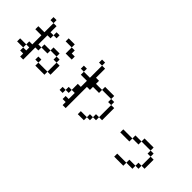

<svg xmlns="http://www.w3.org/2000/svg" viewBox="102 -1773 2797 2797"><g transform="rotate(45 1500.0 -374.5)"><path d="M312.5 -687.5H250V-750H312.5ZM125 -187.5H250V-125H125ZM187.5 -500H312.5V-687.5H375V-562.5H437.5V-500H375V-312.5H437.5V-250H375V0H312.5V-62.5H250V-125H312.5V-187.5H250V-250H312.5V-437.5H187.5ZM437.5 -375H562.5V-312.5H437.5ZM437.5 -625H500V-562.5H437.5ZM500 -187.5H562.5V-125H500ZM562.5 -125H750V-62.5H562.5ZM562.5 -437.5H687.5V-375H562.5ZM625 -687.5H750V-625H625ZM687.5 -375H750V-312.5H687.5ZM750 -312.5H812.5V-125H750ZM750 -625H812.5V-562.5H875V-500H750Z M1250 -750H1187.5V-812.5H1250ZM1062.5 -125H1125V-62.5H1062.5ZM1062.5 -562.5H1125V-500H1062.5ZM1125 -187.5H1187.5V-125H1125ZM1125 -500H1250V-750H1312.5V-562.5H1375V-500H1500V-437.5H1375V-375H1312.5V62.5H1250V0H1187.5V-62.5H1250V-187.5H1187.5V-312.5H1250V-437.5H1125ZM1500 -62.5H1625V0H1500ZM1500 -562.5H1687.5V-500H1500ZM1625 -125H1687.5V-62.5H1625ZM1687.5 -187.5H1750V-125H1687.5ZM1687.5 -500H1750V-437.5H1687.5ZM1750 -437.5H1812.5V-187.5H1750Z M2625 -375H2437.5V-437.5H2625ZM2125 -312.5H2312.5V-250H2125ZM2312.5 0H2500V62.5H2312.5ZM2312.5 -375H2437.5V-312.5H2312.5ZM2500 -62.5H2625V0H2500ZM2625 -125H2687.5V-62.5H2625ZM2625 -375H2687.5V-312.5H2625ZM2687.5 -312.5H2750V-125H2687.5Z"/></g></svg>

Font: 寒蝉点阵体 16px
Style: Regular
Weight: 400
Designer: Designed by Warren2060
Foundry: ChillType
Version: Version 1.000